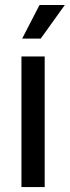

<svg xmlns="http://www.w3.org/2000/svg" viewBox="-20 -758 283 778"><path d="M66.9 0V-529.3H161.1V0ZM69.8 -601.6 140.1 -737.8H242.7L145 -601.6Z"/></svg>

Font: Inter Cardless Tabular
Style: Regular
Weight: 400
Designer: Rasmus Andersson
Foundry: rsms
Version: Version 4.000;git-4fc901f